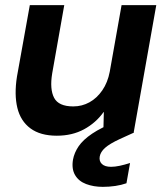

<svg xmlns="http://www.w3.org/2000/svg" viewBox="-20 -516 643 747"><path d="M201 12Q137 12 98.5 -16.5Q60 -45 47.5 -96.5Q35 -148 46 -218L96 -496H230L183 -230Q173 -169 190.5 -135.5Q208 -102 265 -102Q299 -102 328 -118Q357 -134 378 -164.5Q399 -195 407 -237L453 -496H588L500 0H382L384 -80H383Q353 -38 307 -13Q261 12 201 12ZM380 211Q344 211 315 200Q286 189 272 165Q258 141 264 105Q269 78 286 53Q303 28 338.5 4Q374 -20 433 -43L482 -63L501 0L446 25Q407 43 389 59Q371 75 368 93Q365 111 376.5 122Q388 133 412 133Q427 133 446 129Q465 125 486 118L472 197Q452 204 428.5 207.5Q405 211 380 211Z"/></svg>

Font: DM Sans 28pt
Style: Bold Italic
Weight: 700
Italic angle: -10°
Version: Version 4.004;gftools[0.9.30]